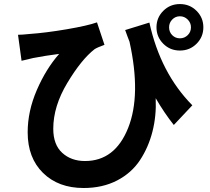

<svg xmlns="http://www.w3.org/2000/svg" viewBox="-20 -858 1040 952"><path d="M600.6 -709 720.7 -746.1Q775.4 -496.1 933.6 -335.9L841.8 -238.3Q793.9 -298.8 752 -371.1Q755.9 -283.2 735.8 -205.1Q715.8 -127 673.8 -63.5Q631.8 0 560.1 37.1Q488.3 74.2 394.5 74.2Q269.5 74.2 193.4 -0.5Q117.2 -75.2 117.2 -202.1Q117.2 -306.6 162.6 -411.6Q208 -516.6 273.4 -590.8Q205.1 -582 144.5 -570.3Q126 -566.4 86.9 -556.6L69.3 -685.5Q88.9 -685.5 126 -689.5Q208 -695.3 311 -712.9Q414.1 -730.5 460.9 -747.1L498 -635.7Q462.9 -623 449.2 -614.3Q383.8 -563.5 314 -447.3Q244.1 -331.1 244.1 -219.7Q244.1 -140.6 288.6 -100.1Q333 -59.6 401.4 -59.6Q549.8 -59.6 615.2 -223.1Q680.7 -386.7 622.1 -651.4Q620.1 -656.2 612.3 -676.8Q604.5 -697.3 600.6 -709ZM926.8 -722.7Q926.8 -745.1 910.6 -761.2Q894.5 -777.3 872.1 -777.3Q849.6 -777.3 834 -761.2Q818.4 -745.1 818.4 -722.7Q818.4 -699.2 834 -683.6Q849.6 -668 872.1 -668Q894.5 -668 910.6 -683.6Q926.8 -699.2 926.8 -722.7ZM789.6 -804.2Q823.2 -837.9 872.1 -837.9Q920.9 -837.9 954.6 -804.2Q988.3 -770.5 988.3 -722.7Q988.3 -674.8 954.6 -641.1Q920.9 -607.4 872.1 -607.4Q823.2 -607.4 789.6 -641.1Q755.9 -674.8 755.9 -722.7Q755.9 -770.5 789.6 -804.2Z"/></svg>

Font: Gen Shin Gothic Bold
Style: Bold
Weight: 700
Designer: [Source Han Sans]
Ryoko NISHIZUKA  (kana & ideographs); Paul D. Hunt (Latin, Greek & Cyrillic); Wenlong ZHANG  (bopomofo
Version: Version 1.002.20150607